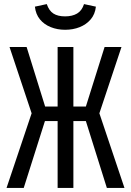

<svg xmlns="http://www.w3.org/2000/svg" viewBox="-20 -918 640 938"><path d="M261.5 -326.5H199.5L96 0H12L134.5 -364.5L26.5 -688.5H110L200.5 -397.5H261.5V-688.5H338.5V-397.5H399.5L491 -688.5H573.5L465.5 -364.5L588 0H502L399.5 -326.5H338.5V0H261.5ZM298 -772.5Q260 -772.5 227.8 -785.5Q195.5 -798.5 175 -823.5Q154.5 -848.5 150.5 -885.5L208.5 -898Q219.5 -865.5 241 -851.8Q262.5 -838 298 -838Q333 -838 356.5 -851.8Q380 -865.5 390.5 -898L448.5 -885.5Q444.5 -848.5 423.2 -823.5Q402 -798.5 369.5 -785.5Q337 -772.5 298 -772.5Z"/></svg>

Font: Fast_Mono
Style: Regular
Weight: 400
Monospace: yes
Designer: Carrois Corporate, Edenspiekermann AG, Nikita Prokopov
Foundry: Carrois Corporate, Edenspiekermann AG, Nikita Prokopov
Version: Version 5.002